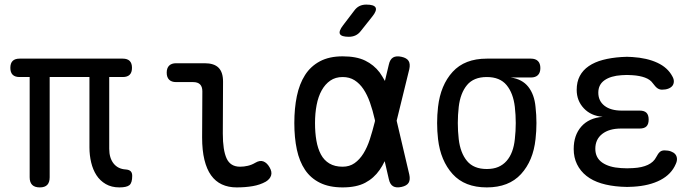

<svg xmlns="http://www.w3.org/2000/svg" viewBox="-20 -805 3040 835"><path d="M499 10Q465 10 440 -4.5Q415 -19 399.5 -43Q384 -67 376.5 -98.5Q369 -130 369 -164V-470H196V-34Q196 -12 185.5 -1Q175 10 153 10Q131 10 120 -1Q109 -12 109 -34V-470H65Q45 -470 35 -480Q25 -490 25 -510Q25 -530 35 -540Q45 -550 65 -550H514Q534 -550 544 -540Q554 -530 554 -510Q554 -490 544 -480Q534 -470 514 -470H455V-158Q455 -118 474 -94Q493 -70 527 -68Q541 -67 548 -60.5Q555 -54 555 -40Q555 -10 543 0Q531 10 499 10Z M949 -224Q949 -152 965.5 -116Q982 -80 1024 -80Q1041 -80 1058 -84Q1075 -88 1090 -97Q1110 -109 1125.5 -103Q1141 -97 1152 -78Q1164 -58 1159 -42Q1154 -26 1136 -15Q1111 -1 1079 4.5Q1047 10 1009 10Q973 10 945 -3Q917 -16 898 -42.5Q879 -69 869 -110Q859 -151 859 -207L860 -408Q860 -428 850 -438Q840 -448 820 -448H746Q726 -448 715.5 -458.5Q705 -469 705 -489Q705 -509 715.5 -519.5Q726 -530 746 -530H870Q911 -530 930.5 -510.5Q950 -491 950 -450Z M1549 -670Q1539 -657 1526 -651Q1513 -645 1497 -645Q1465 -645 1458.5 -657Q1452 -669 1472 -695L1520 -758Q1530 -772 1543 -778.5Q1556 -785 1573 -785Q1607 -785 1613.5 -772Q1620 -759 1599 -733ZM1760 -46Q1765 -23 1757 -10Q1749 3 1726 8Q1703 13 1689.5 5Q1676 -3 1671 -26L1653 -104Q1643 -83 1631 -66Q1606 -30 1568 -10Q1530 10 1470 10Q1412 10 1371.5 -10Q1331 -30 1306.5 -66.5Q1282 -103 1271 -154.5Q1260 -206 1260 -270Q1260 -334 1271 -387Q1282 -440 1306.5 -478.5Q1331 -517 1371.5 -538.5Q1412 -560 1470 -560Q1530 -560 1568 -541.5Q1606 -523 1631 -490Q1643 -473 1654 -453L1671 -524Q1676 -547 1689.5 -555Q1703 -563 1726 -558Q1749 -553 1757 -540Q1765 -527 1760 -504L1705 -280ZM1611 -280 1610 -285Q1601 -325 1589 -359Q1577 -393 1560.5 -417.5Q1544 -442 1522 -456Q1500 -470 1470 -470Q1439 -470 1416.5 -454.5Q1394 -439 1379 -412Q1364 -385 1357 -348.5Q1350 -312 1350 -270Q1350 -228 1356 -193.5Q1362 -159 1375.5 -133.5Q1389 -108 1412.5 -94Q1436 -80 1470 -80Q1500 -80 1522 -95.5Q1544 -111 1560.5 -137.5Q1577 -164 1588.5 -199.5Q1600 -235 1610 -275Z M2289 -468H2201Q2251 -461 2277.5 -427.5Q2304 -394 2309 -340Q2313 -305 2313 -270Q2313 -235 2309 -200Q2299 -106 2246 -48Q2193 10 2097 10Q2001 10 1948.5 -48Q1896 -106 1885 -200Q1881 -235 1881 -270Q1881 -305 1885 -340Q1896 -435 1948.5 -492.5Q2001 -550 2097 -550H2289Q2309 -550 2319.5 -539.5Q2330 -529 2330 -509Q2330 -489 2319.5 -478.5Q2309 -468 2289 -468ZM2097 -70Q2126 -70 2147 -79Q2168 -88 2183 -105Q2198 -122 2207 -146Q2216 -170 2219 -200Q2223 -235 2223 -270Q2223 -305 2219 -340Q2212 -400 2183 -435Q2154 -470 2097 -470Q2040 -470 2011 -435Q1982 -400 1975 -340Q1971 -305 1971 -270Q1971 -235 1975 -200Q1982 -140 2011 -105Q2040 -70 2097 -70Z M2904 -473Q2911 -461 2910.5 -450Q2910 -439 2904 -431.5Q2898 -424 2886.5 -419.5Q2875 -415 2859 -415Q2854 -415 2849 -416.5Q2844 -418 2839.5 -421Q2835 -424 2830 -429.5Q2825 -435 2819 -443Q2808 -459 2785 -467.5Q2762 -476 2730 -478Q2718 -479 2706.5 -479Q2695 -479 2683 -478Q2636 -475 2609 -456Q2582 -437 2582 -402Q2582 -366 2609 -345Q2636 -324 2684 -324H2762Q2782 -324 2791.5 -314.5Q2801 -305 2801 -285Q2801 -265 2791.5 -255.5Q2782 -246 2762 -246H2681Q2629 -246 2599 -222.5Q2569 -199 2569 -158Q2569 -119 2599 -98Q2629 -77 2681 -74Q2694 -73 2707.5 -73Q2721 -73 2734 -74Q2772 -76 2797.5 -88Q2823 -100 2834 -122Q2838 -130 2842 -135.5Q2846 -141 2850 -144.5Q2854 -148 2859 -149.5Q2864 -151 2870 -151Q2886 -151 2898 -146.5Q2910 -142 2916.5 -134.5Q2923 -127 2924 -116Q2925 -105 2919 -92Q2900 -47 2852 -22Q2804 3 2734 7Q2721 8 2707.5 8Q2694 8 2681 7Q2633 4 2595 -7.5Q2557 -19 2530.5 -40Q2504 -61 2489.5 -90.5Q2475 -120 2475 -157Q2475 -217 2508 -254.5Q2541 -292 2601 -297Q2550 -301 2519 -334Q2488 -367 2488 -414Q2488 -449 2501.5 -474.5Q2515 -500 2540.5 -517.5Q2566 -535 2602 -544.5Q2638 -554 2683 -557Q2695 -558 2706.5 -558Q2718 -558 2730 -557Q2794 -553 2839 -532Q2884 -511 2904 -473Z"/></svg>

Font: Maple Mono NF
Style: Regular
Weight: 400
Monospace: yes
Designer: subframe7536
Version: Version 7.000